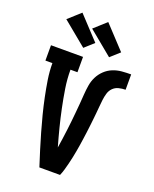

<svg xmlns="http://www.w3.org/2000/svg" viewBox="-177 -1089 954 1188"><g transform="rotate(20 300.0 -495.5)"><path d="M232 0Q215 -52 199 -104Q183 -156 168 -208Q153 -260 139.5 -313Q126 -366 115 -419Q104 -472 95.5 -526Q87 -580 87 -634H41V-735H252V-634H206Q206 -573 215.5 -512.5Q225 -452 237.5 -392Q250 -332 265 -273Q280 -214 297 -155Q302 -185 306 -215Q310 -245 314 -275.5Q318 -306 321 -336Q324 -366 327 -396.5Q330 -427 332.5 -457.5Q335 -488 337 -518.5Q339 -549 344 -579.5Q349 -610 362.5 -637Q376 -664 398.5 -685.5Q421 -707 449.5 -718.5Q478 -730 508.5 -732.5Q539 -735 569 -735V-634Q547 -634 525 -628.5Q503 -623 487.5 -607.5Q472 -592 465.5 -570Q459 -548 456.5 -526Q454 -504 452 -481.5Q450 -459 448 -437Q446 -415 443.5 -393Q441 -371 438.5 -348.5Q436 -326 433 -304Q430 -282 427 -260Q424 -238 420.5 -216Q417 -194 413 -172Q409 -150 404.5 -128.5Q400 -107 394.5 -85Q389 -63 383 -42Q377 -21 368 0ZM404 -788 245 -919 325 -991 464 -842ZM234 -788 75 -919 155 -991 294 -842Z"/></g></svg>

Font: Iosevka Curly Slab Extended
Style: Bold
Weight: 700
Width: 7
Monospace: yes
Designer: Belleve Invis
Foundry: Belleve Invis
Version: Version 11.1.0; ttfautohint (v1.8.3)